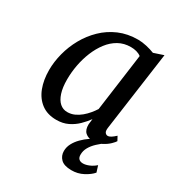

<svg xmlns="http://www.w3.org/2000/svg" viewBox="-180 -682 927 998"><g transform="rotate(30 283.5 -183.0)"><path d="M451 -91.5Q447.5 -68.5 454.2 -60Q461 -51.5 470 -51.5Q479 -51.5 489.5 -58Q500 -64.5 514.5 -78L528 -53Q524 -45.5 508.8 -30.5Q493.5 -15.5 470 -2.8Q446.5 10 417 10Q388.5 10 371 -5.5Q353.5 -21 354.5 -55L358.5 -87.5Q341.5 -64 318.5 -41.5Q295.5 -19 265.5 -4.5Q235.5 10 197 10Q143 10 107 -17Q71 -44 53.2 -90.5Q35.5 -137 35.5 -196Q35.5 -245.5 49 -297.5Q62.5 -349.5 89 -397Q115.5 -444.5 154.5 -482.2Q193.5 -520 244.5 -542Q295.5 -564 358.5 -564Q382 -564 409.5 -557.8Q437 -551.5 458 -543L516.5 -562.5ZM407 -494Q394.5 -503.5 378.5 -507.8Q362.5 -512 344.5 -512Q304 -512 271.5 -493.8Q239 -475.5 214.8 -443.8Q190.5 -412 174 -371.8Q157.5 -331.5 149.2 -287.2Q141 -243 141 -200.5Q141 -152 151.8 -119.2Q162.5 -86.5 181.5 -70Q200.5 -53.5 225.5 -53.5Q248.5 -53.5 268.5 -62.5Q288.5 -71.5 305.5 -85.8Q322.5 -100 336.2 -116.5Q350 -133 360 -149ZM394.5 197.5Q351 197 331.8 177.8Q312.5 158.5 312.5 130Q312.5 106.5 323.8 85Q335 63.5 354 44.2Q373 25 396.5 9Q420 -7 444.5 -19.5L467 -33L485.5 -16.5Q460.5 1 440.2 20Q420 39 408.5 59.5Q397 80 397 102Q396.5 119.5 405.2 128.2Q414 137 430.5 137Q446.5 137 466.8 128.5Q487 120 503.5 105L515.5 143Q499 163 466.2 180.5Q433.5 198 394.5 197.5Z"/></g></svg>

Font: Merriweather 28pt
Style: Italic
Weight: 400
Italic angle: -7.8°
Version: Version 2.101